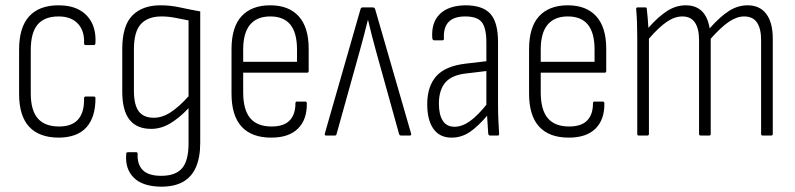

<svg xmlns="http://www.w3.org/2000/svg" viewBox="-20 -511 2999 724"><path d="M203 8Q128 8 90 -33Q52 -74 52 -157V-324Q52 -408 90 -449.5Q128 -491 201 -491Q247 -491 278.5 -474Q310 -457 326 -425.5Q342 -394 340 -351Q340 -341 334 -341H303Q297 -341 297 -348Q299 -395 273.5 -422Q248 -449 201 -449Q148 -449 122 -418.5Q96 -388 96 -322V-159Q96 -95 122.5 -64.5Q149 -34 203 -34Q251 -34 274.5 -60.5Q298 -87 297 -139Q297 -147 302 -147H334Q340 -147 340 -140Q340 -69 306 -31Q272 7 203 8Z M587 193Q517 192 484 158.5Q451 125 456 70Q456 65 458 64Q460 63 463 63H494Q496 63 497.5 64Q499 65 499 69Q497 109 518.5 130.5Q540 152 588 152Q642 152 666.5 123.5Q691 95 691 30V-27Q691 -46 691 -64.5Q691 -83 691 -102V-103Q656 -66 621.5 -45.5Q587 -25 550 -25Q496 -25 468.5 -59.5Q441 -94 441 -166V-326Q441 -414 479 -452.5Q517 -491 585 -491Q623 -491 659 -483Q695 -475 735 -468V28Q735 82 719 119Q703 156 670.5 174.5Q638 193 587 193ZM560 -67Q592 -67 624 -88Q656 -109 691 -148V-434Q666 -439 640 -444Q614 -449 589 -449Q538 -449 511.5 -420.5Q485 -392 485 -325V-169Q485 -116 503 -91.5Q521 -67 560 -67Z M1003 8Q929 8 891 -33.5Q853 -75 853 -158V-325Q853 -409 891 -450Q929 -491 999 -491Q1069 -491 1106.5 -449.5Q1144 -408 1144 -327V-244Q1144 -237 1139 -237H897V-163Q897 -97 923.5 -65.5Q950 -34 1004 -34Q1050 -34 1072 -56.5Q1094 -79 1094 -121Q1094 -128 1099 -128H1132Q1136 -128 1137 -122Q1138 -60 1103.5 -26Q1069 8 1003 8ZM897 -278H1100V-324Q1100 -387 1075 -418Q1050 -449 999 -449Q949 -449 923 -418Q897 -387 897 -324Z M1209 0Q1203 0 1205 -8L1339 -475Q1341 -483 1347 -483H1386Q1393 -483 1395 -475L1530 -8Q1532 0 1526 0H1492Q1487 0 1485 -5L1398 -318Q1390 -346 1382.5 -376Q1375 -406 1368 -435H1367Q1360 -406 1352 -376Q1344 -346 1336 -317L1249 -5Q1248 0 1243 0Z M1827 0Q1823 0 1821 -7Q1820 -28 1818 -54Q1816 -80 1816 -100L1814 -110V-351Q1814 -405 1797 -427Q1780 -449 1734 -449Q1649 -449 1654 -365Q1654 -359 1648 -359H1617Q1611 -359 1610 -368Q1606 -426 1638.5 -458Q1671 -490 1735 -491Q1800 -491 1829 -459Q1858 -427 1858 -352V-115Q1858 -82 1859.5 -55Q1861 -28 1862 -7Q1863 0 1857 0ZM1683 8Q1638 8 1614.5 -25Q1591 -58 1591 -118Q1591 -185 1625 -223.5Q1659 -262 1736 -271L1821 -281V-244L1738 -234Q1683 -228 1659 -199.5Q1635 -171 1635 -120Q1635 -79 1649.5 -56Q1664 -33 1694 -33Q1722 -33 1752 -54Q1782 -75 1823 -127L1824 -83Q1782 -33 1750.5 -12.5Q1719 8 1683 8Z M2125 8Q2051 8 2013 -33.5Q1975 -75 1975 -158V-325Q1975 -409 2013 -450Q2051 -491 2121 -491Q2191 -491 2228.5 -449.5Q2266 -408 2266 -327V-244Q2266 -237 2261 -237H2019V-163Q2019 -97 2045.5 -65.5Q2072 -34 2126 -34Q2172 -34 2194 -56.5Q2216 -79 2216 -121Q2216 -128 2221 -128H2254Q2258 -128 2259 -122Q2260 -60 2225.5 -26Q2191 8 2125 8ZM2019 -278H2222V-324Q2222 -387 2197 -418Q2172 -449 2121 -449Q2071 -449 2045 -418Q2019 -387 2019 -324Z M2388 0Q2383 0 2383 -6V-367Q2383 -399 2382 -426.5Q2381 -454 2379 -475Q2378 -483 2384 -483H2414Q2419 -483 2419 -477Q2421 -459 2422.5 -441.5Q2424 -424 2425 -406Q2462 -448 2495.5 -469.5Q2529 -491 2566 -491Q2604 -491 2626.5 -469Q2649 -447 2656 -404Q2695 -448 2728.5 -469.5Q2762 -491 2799 -491Q2845 -491 2869.5 -458.5Q2894 -426 2894 -365V-6Q2894 0 2888 0H2855Q2850 0 2850 -6V-360Q2850 -403 2834.5 -426Q2819 -449 2786 -449Q2758 -449 2728 -428.5Q2698 -408 2660 -365V-6Q2660 0 2655 0H2622Q2616 0 2616 -6V-360Q2616 -403 2600.5 -426Q2585 -449 2553 -449Q2524 -449 2494 -428.5Q2464 -408 2427 -365V-6Q2427 0 2421 0Z"/></svg>

Font: Sofia Sans Condensed Light
Style: Regular
Weight: 300
Designer: Botio Nikoltchev, Ani Petrova
Foundry: lettersoup
Version: Version 4.101